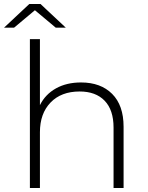

<svg xmlns="http://www.w3.org/2000/svg" viewBox="-43 -937 736 957"><path d="M573 -305V0H523V-301Q523 -389 478.5 -435Q434 -481 354 -481Q262 -481 209 -426Q156 -371 156 -278V0H106V-742H156V-413Q183 -467 236 -496.5Q289 -526 361 -526Q459 -526 516 -469Q573 -412 573 -305ZM235 -799 131 -886 27 -799H-23L103 -917H159L285 -799Z"/></svg>

Font: Montserrat Alternates Light
Style: Regular
Weight: 300
Designer: Julieta Ulanovsky
Foundry: Julieta Ulanovsky
Version: Version 7.200